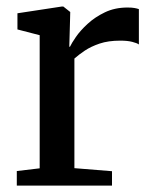

<svg xmlns="http://www.w3.org/2000/svg" viewBox="-20 -580 476 600"><path d="M32.5 0V-45.5L104 -54V-470L34.5 -488V-538.5L172.5 -559.5H178L199.5 -542.5L199 -521.5L196.5 -433.5L199 -434.5Q203.5 -444.5 217 -464.2Q230.5 -484 253.5 -505.2Q276.5 -526.5 307.8 -541.5Q339 -556.5 378.5 -556.5Q392 -556.5 400.2 -555Q408.5 -553.5 414 -551.5V-441Q408 -445.5 393.2 -449.2Q378.5 -453 356 -453Q318.5 -453 291.2 -443.8Q264 -434.5 245 -421.8Q226 -409 212.5 -397V-54.5L330 -45V0Z"/></svg>

Font: Merriweather 36pt Medium
Style: Regular
Weight: 500
Version: Version 2.100